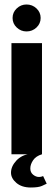

<svg xmlns="http://www.w3.org/2000/svg" viewBox="-20 -687 238 855"><path d="M31 0V-495H167V0ZM98 -547Q73 -547 54.5 -564.5Q36 -582 36 -607Q36 -632 54.5 -649.5Q73 -667 98 -667Q124 -667 142.5 -649.5Q161 -632 161 -607Q161 -582 142.5 -564.5Q124 -547 98 -547ZM117 148Q77 148 53 127.5Q29 107 29 82Q29 54 52.5 28.5Q76 3 114 -2L167 0Q140 8 127.5 26.5Q115 45 115 63Q115 81 127.5 91Q140 101 153 101Q160 101 165 99.5Q170 98 172 97L188 131Q182 134 166.5 141Q151 148 117 148Z"/></svg>

Font: Alumni Sans ExtraBold
Style: Regular
Weight: 800
Designer: Robert E. Leuschke
Foundry: Robert E. Leuschke
Version: Version 1.018